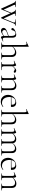

<svg xmlns="http://www.w3.org/2000/svg" viewBox="2124 -2890 777 5066"><g transform="rotate(90 2513.0 -356.5)"><path d="M658 -374Q634 -374 618 -359Q602 -344 586 -305L461 -1Q460 3 450 3Q440 3 439 -1L328 -245L227 -1Q226 3 216 3Q206 3 205 -1L68 -303Q48 -347 35.5 -360.5Q23 -374 4 -374Q1 -374 1 -380Q1 -386 4 -386Q24 -386 35 -385L65 -384L123 -385Q138 -386 166 -386Q169 -386 169 -380Q169 -374 166 -374Q137 -374 121.5 -368.5Q106 -363 106 -350Q106 -343 110 -335L234 -64L318 -268L302 -303Q282 -347 269 -360.5Q256 -374 237 -374Q235 -374 235 -380Q235 -386 237 -386L269 -385Q279 -384 299 -384L362 -385Q376 -386 400 -386Q403 -386 403 -380Q403 -374 400 -374Q339 -374 339 -350Q339 -343 343 -335L467 -63L568 -311Q575 -330 575 -339Q575 -358 555.5 -366Q536 -374 492 -374Q490 -374 490 -380Q490 -386 492 -386Q519 -386 533 -385L593 -384L628 -385Q637 -386 658 -386Q661 -386 661 -380Q661 -374 658 -374Z M1069 -54Q1073 -54 1074 -49.5Q1075 -45 1071 -43L968 6Q964 8 960 8Q949 8 940 -9.5Q931 -27 929 -57L874 -23Q849 -7 830 0Q811 7 791 7Q756 7 735.5 -13Q715 -33 715 -61Q715 -89 737 -111.5Q759 -134 813 -154L928 -197V-267Q928 -377 860 -377Q826 -377 807 -355.5Q788 -334 781 -305Q777 -287 771.5 -277.5Q766 -268 749 -268Q735 -268 727 -276.5Q719 -285 719 -296Q719 -318 748.5 -341.5Q778 -365 820 -380.5Q862 -396 895 -396Q935 -396 954.5 -370Q974 -344 974 -297V-108Q974 -71 982.5 -55Q991 -39 1012 -39Q1031 -39 1067 -54ZM928 -71V-74V-183L822 -143Q793 -131 782 -117Q771 -103 771 -84Q771 -60 786 -43Q801 -26 828 -26Q850 -26 880 -43Z M1548 0Q1525 0 1511 -1L1459 -2L1406 -1Q1393 0 1370 0Q1367 0 1367 -6Q1367 -12 1370 -12Q1399 -12 1412 -17Q1425 -22 1430 -36.5Q1435 -51 1435 -81V-244Q1435 -305 1412 -334Q1389 -363 1341 -363Q1309 -363 1275 -344.5Q1241 -326 1213 -294V-81Q1213 -51 1218 -36.5Q1223 -22 1236.5 -17Q1250 -12 1279 -12Q1281 -12 1281 -6Q1281 0 1279 0Q1256 0 1242 -1L1190 -2L1137 -1Q1124 0 1101 0Q1098 0 1098 -6Q1098 -12 1101 -12Q1130 -12 1143 -17Q1156 -22 1161 -36.5Q1166 -51 1166 -81V-600Q1166 -637 1159 -653Q1152 -669 1134 -669Q1117 -669 1086 -654H1084Q1080 -654 1078.5 -659Q1077 -664 1081 -665L1204 -725H1206Q1213 -725 1213 -718V-309Q1253 -355 1290.5 -375.5Q1328 -396 1368 -396Q1423 -396 1452.5 -365.5Q1482 -335 1482 -275V-81Q1482 -51 1487 -36.5Q1492 -22 1505.5 -17Q1519 -12 1548 -12Q1550 -12 1550 -6Q1550 0 1548 0Z M1900 -357Q1900 -347 1892.5 -339Q1885 -331 1871 -331Q1861 -331 1853 -336.5Q1845 -342 1843 -343Q1824 -358 1805 -358Q1791 -358 1775.5 -346Q1760 -334 1728 -295V-81Q1728 -51 1735 -36.5Q1742 -22 1762.5 -17Q1783 -12 1828 -12Q1831 -12 1831 -6Q1831 0 1828 0Q1796 0 1777 -1L1705 -2L1652 -1Q1639 0 1616 0Q1613 0 1613 -6Q1613 -12 1616 -12Q1645 -12 1658 -17Q1671 -22 1676 -36.5Q1681 -51 1681 -81V-281Q1681 -316 1673 -331Q1665 -346 1645 -346Q1629 -346 1589 -331H1587Q1583 -331 1581.5 -335.5Q1580 -340 1584 -342L1695 -394Q1697 -395 1700 -395Q1708 -395 1718 -372.5Q1728 -350 1728 -315V-309Q1769 -359 1793 -377Q1817 -395 1839 -395Q1861 -395 1880.5 -383.5Q1900 -372 1900 -357Z M2422 0Q2399 0 2386 -1L2334 -2L2281 -1Q2268 0 2245 0Q2242 0 2242 -6Q2242 -12 2245 -12Q2274 -12 2287 -17Q2300 -22 2305 -36.5Q2310 -51 2310 -81V-248Q2310 -309 2287 -337Q2264 -365 2215 -365Q2183 -365 2149.5 -346.5Q2116 -328 2088 -296V-81Q2088 -51 2092.5 -36.5Q2097 -22 2110.5 -17Q2124 -12 2153 -12Q2156 -12 2156 -6Q2156 0 2153 0Q2130 0 2117 -1L2065 -2L2012 -1Q1999 0 1976 0Q1973 0 1973 -6Q1973 -12 1976 -12Q2005 -12 2018 -17Q2031 -22 2036 -36.5Q2041 -51 2041 -81V-281Q2041 -316 2033 -331Q2025 -346 2005 -346Q1989 -346 1949 -331H1947Q1943 -331 1941.5 -335.5Q1940 -340 1944 -342L2055 -394Q2057 -395 2060 -395Q2068 -395 2078 -372.5Q2088 -350 2088 -315V-311Q2128 -357 2165 -378Q2202 -399 2242 -399Q2298 -399 2327.5 -369Q2357 -339 2357 -278V-81Q2357 -51 2361.5 -36.5Q2366 -22 2379.5 -17Q2393 -12 2422 -12Q2425 -12 2425 -6Q2425 0 2422 0Z M2797 -54Q2800 -54 2802.5 -50.5Q2805 -47 2803 -44Q2737 12 2660 12Q2603 12 2563 -15Q2523 -42 2502.5 -85.5Q2482 -129 2482 -180Q2482 -239 2510 -288.5Q2538 -338 2585.5 -366.5Q2633 -395 2689 -395Q2745 -395 2773.5 -364.5Q2802 -334 2802 -281Q2802 -267 2799.5 -261.5Q2797 -256 2790 -256L2541 -255Q2539 -231 2539 -216Q2539 -129 2580 -74.5Q2621 -20 2695 -20Q2726 -20 2748 -28.5Q2770 -37 2796 -54ZM2543 -267 2744 -271Q2745 -323 2721.5 -349Q2698 -375 2657 -375Q2612 -375 2582.5 -346.5Q2553 -318 2543 -267Z M3324 0Q3301 0 3287 -1L3235 -2L3182 -1Q3169 0 3146 0Q3143 0 3143 -6Q3143 -12 3146 -12Q3175 -12 3188 -17Q3201 -22 3206 -36.5Q3211 -51 3211 -81V-244Q3211 -305 3188 -334Q3165 -363 3117 -363Q3085 -363 3051 -344.5Q3017 -326 2989 -294V-81Q2989 -51 2994 -36.5Q2999 -22 3012.5 -17Q3026 -12 3055 -12Q3057 -12 3057 -6Q3057 0 3055 0Q3032 0 3018 -1L2966 -2L2913 -1Q2900 0 2877 0Q2874 0 2874 -6Q2874 -12 2877 -12Q2906 -12 2919 -17Q2932 -22 2937 -36.5Q2942 -51 2942 -81V-600Q2942 -637 2935 -653Q2928 -669 2910 -669Q2893 -669 2862 -654H2860Q2856 -654 2854.5 -659Q2853 -664 2857 -665L2980 -725H2982Q2989 -725 2989 -718V-309Q3029 -355 3066.5 -375.5Q3104 -396 3144 -396Q3199 -396 3228.5 -365.5Q3258 -335 3258 -275V-81Q3258 -51 3263 -36.5Q3268 -22 3281.5 -17Q3295 -12 3324 -12Q3326 -12 3326 -6Q3326 0 3324 0Z M4084 0Q4061 0 4048 -1L3995 -2L3943 -1Q3929 0 3906 0Q3904 0 3904 -6Q3904 -12 3906 -12Q3935 -12 3948.5 -17Q3962 -22 3967 -36.5Q3972 -51 3972 -81V-244Q3972 -305 3950.5 -334Q3929 -363 3883 -363Q3852 -363 3819.5 -344.5Q3787 -326 3760 -293Q3761 -288 3761 -275V-81Q3761 -51 3766 -36.5Q3771 -22 3784.5 -17Q3798 -12 3827 -12Q3829 -12 3829 -6Q3829 0 3827 0Q3804 0 3790 -1L3738 -2L3685 -1Q3672 0 3649 0Q3646 0 3646 -6Q3646 -12 3649 -12Q3678 -12 3691 -17Q3704 -22 3709 -36.5Q3714 -51 3714 -81V-244Q3714 -305 3692.5 -334Q3671 -363 3626 -363Q3595 -363 3563 -345Q3531 -327 3504 -294V-81Q3504 -51 3508.5 -36.5Q3513 -22 3526.5 -17Q3540 -12 3569 -12Q3572 -12 3572 -6Q3572 0 3569 0Q3546 0 3533 -1L3481 -2L3428 -1Q3415 0 3392 0Q3389 0 3389 -6Q3389 -12 3392 -12Q3421 -12 3434 -17Q3447 -22 3452 -36.5Q3457 -51 3457 -81V-281Q3457 -316 3449 -331Q3441 -346 3421 -346Q3405 -346 3365 -331H3363Q3359 -331 3357.5 -335.5Q3356 -340 3360 -342L3471 -394Q3473 -395 3476 -395Q3484 -395 3494 -372.5Q3504 -350 3504 -315V-311Q3541 -356 3577 -376Q3613 -396 3652 -396Q3697 -396 3724.5 -373.5Q3752 -351 3759 -307Q3797 -354 3834 -375Q3871 -396 3910 -396Q3963 -396 3991 -366Q4019 -336 4019 -275V-81Q4019 -51 4023.5 -36.5Q4028 -22 4041.5 -17Q4055 -12 4084 -12Q4087 -12 4087 -6Q4087 0 4084 0Z M4458 -54Q4461 -54 4463.5 -50.5Q4466 -47 4464 -44Q4398 12 4321 12Q4264 12 4224 -15Q4184 -42 4163.5 -85.5Q4143 -129 4143 -180Q4143 -239 4171 -288.5Q4199 -338 4246.5 -366.5Q4294 -395 4350 -395Q4406 -395 4434.5 -364.5Q4463 -334 4463 -281Q4463 -267 4460.5 -261.5Q4458 -256 4451 -256L4202 -255Q4200 -231 4200 -216Q4200 -129 4241 -74.5Q4282 -20 4356 -20Q4387 -20 4409 -28.5Q4431 -37 4457 -54ZM4204 -267 4405 -271Q4406 -323 4382.5 -349Q4359 -375 4318 -375Q4273 -375 4243.5 -346.5Q4214 -318 4204 -267Z M5003 0Q4980 0 4967 -1L4915 -2L4862 -1Q4849 0 4826 0Q4823 0 4823 -6Q4823 -12 4826 -12Q4855 -12 4868 -17Q4881 -22 4886 -36.5Q4891 -51 4891 -81V-248Q4891 -309 4868 -337Q4845 -365 4796 -365Q4764 -365 4730.5 -346.5Q4697 -328 4669 -296V-81Q4669 -51 4673.5 -36.5Q4678 -22 4691.5 -17Q4705 -12 4734 -12Q4737 -12 4737 -6Q4737 0 4734 0Q4711 0 4698 -1L4646 -2L4593 -1Q4580 0 4557 0Q4554 0 4554 -6Q4554 -12 4557 -12Q4586 -12 4599 -17Q4612 -22 4617 -36.5Q4622 -51 4622 -81V-281Q4622 -316 4614 -331Q4606 -346 4586 -346Q4570 -346 4530 -331H4528Q4524 -331 4522.5 -335.5Q4521 -340 4525 -342L4636 -394Q4638 -395 4641 -395Q4649 -395 4659 -372.5Q4669 -350 4669 -315V-311Q4709 -357 4746 -378Q4783 -399 4823 -399Q4879 -399 4908.5 -369Q4938 -339 4938 -278V-81Q4938 -51 4942.5 -36.5Q4947 -22 4960.5 -17Q4974 -12 5003 -12Q5006 -12 5006 -6Q5006 0 5003 0Z"/></g></svg>

Font: Cormorant Garamond Light
Style: Regular
Weight: 300
Designer: Christian Thalmann (Catharsis Fonts)
Version: Version 3.000